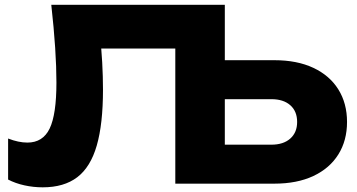

<svg xmlns="http://www.w3.org/2000/svg" viewBox="-20 -770 1495 805"><path d="M195 -750H922.6V-70.2L829.4 -163.4H1117.8Q1168.2 -163.4 1197 -189Q1225.8 -214.6 1225.8 -258.6Q1225.8 -303.6 1197 -328.9Q1168.2 -354.2 1117.8 -354.2H811V-517.6H1130.4Q1225.6 -517.6 1293.9 -485.5Q1362.2 -453.4 1398.6 -395.1Q1435 -336.8 1435 -258.6Q1435 -180.8 1398.6 -122.5Q1362.2 -64.2 1293.9 -32.1Q1225.6 0 1130.4 0H715V-638.8L779.6 -566.4H310.6L397.8 -634.8Q405.2 -569 408.5 -508.6Q411.8 -448.2 411.8 -394.4Q411.8 -250.2 385.7 -159.8Q359.6 -69.4 304 -27Q248.4 15.4 159 15.4Q120.2 15.4 82.4 7.1Q44.6 -1.2 14 -17.2V-189.2Q57.8 -172.2 94.8 -172.2Q159.8 -172.2 188.2 -231.1Q216.6 -290 216.6 -424.2Q216.6 -488.6 211.3 -569.8Q206 -651 195 -750Z"/></svg>

Font: Unbounded
Style: Regular
Weight: 400
Designer: Luke Prowse, Jean-Baptiste Morizot, Fátima Lázaro, Florian Runge
Foundry: NaN
Version: Version 1.701;gftools[0.9.28.dev5+ged2979d]